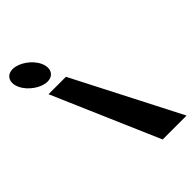

<svg xmlns="http://www.w3.org/2000/svg" viewBox="-395 -650 1005 1005"><g transform="rotate(-45 107.5 -148.0)"><path d="M-145.2 -468C-122.5 -420 -64.6 -380 -18.6 -380C27.4 -380 47.5 -420 24.8 -468C2.1 -516 -55.8 -556 -101.8 -556C-147.8 -556 -167.9 -516 -145.2 -468ZM192.9 260H369.9L67 -330H-62Z"/></g></svg>

Font: Hussar
Style: BdOpOblFive
Weight: 700
Foundry: Cannot Into Space Fonts
Version: Version 2.00